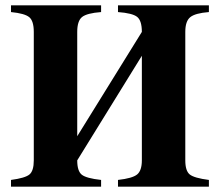

<svg xmlns="http://www.w3.org/2000/svg" viewBox="-20 -696 818 716"><path d="M509 -488 268 -98Q268 -58 285 -44.5Q302 -31 357 -25V0H21V-25Q74 -32 90 -45.5Q106 -59 106 -98V-577Q106 -618 89 -632Q72 -646 21 -651V-676H357V-651Q304 -647 286 -632.5Q268 -618 268 -577V-188L509 -577Q509 -619 491.5 -633Q474 -647 420 -651V-676H759V-651Q708 -647 689.5 -632Q671 -617 671 -577V-98Q671 -59 687.5 -45.5Q704 -32 759 -25V0H420V-25Q474 -31 491.5 -45.5Q509 -60 509 -98Z"/></svg>

Font: STIX MathJax Alphabets
Style: Bold
Weight: 700
Designer: MicroPress Inc., with final additions and corrections provided by Coen Hoffman, Elsevier (retired)
Version: Version 1.1.1